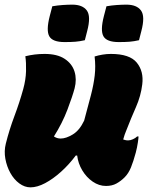

<svg xmlns="http://www.w3.org/2000/svg" viewBox="-22 -792 642 826"><path d="M87 -550Q107 -555 127.5 -557.5Q148 -560 170 -560Q224 -560 256 -539Q288 -518 298.5 -484.5Q309 -451 299 -412Q290 -378 268 -320Q246 -262 210 -205Q223 -196 239 -196Q262 -196 291 -213.5Q320 -231 340 -273Q357 -336 369 -382Q381 -428 385.5 -467.5Q390 -507 385 -549Q401 -554 419 -557Q437 -560 455 -560Q536 -560 566.5 -522.5Q597 -485 590 -429Q584 -379 563 -331.5Q542 -284 521 -230Q514 -214 508 -192Q511 -191 516.5 -189.5Q522 -188 529 -188Q539 -188 550 -193Q561 -198 568 -205H574Q574 -199 571 -178.5Q568 -158 562 -135Q552 -98 541.5 -72Q531 -46 514 -29Q498 -13 479 -2.5Q460 8 434 8Q404 8 377 -10.5Q350 -29 332 -59Q314 -89 310 -123H304Q275 -84 240.5 -53Q206 -22 172 -4Q138 14 109 14Q84 14 61 -3Q38 -20 22.5 -48Q7 -76 1 -109Q-5 -142 3 -174Q18 -234 40 -292.5Q62 -351 78 -409Q89 -449 90 -486Q91 -523 87 -550ZM203 -765Q226 -769 248.5 -770.5Q271 -772 289 -772Q333 -772 351.5 -747Q370 -722 353 -658L343 -619Q321 -614 302.5 -612.5Q284 -611 256 -611Q204 -611 190 -636Q176 -661 192 -723ZM436 -765Q459 -769 481.5 -770.5Q504 -772 522 -772Q566 -772 584.5 -747Q603 -722 586 -658L576 -619Q554 -614 535.5 -612.5Q517 -611 489 -611Q437 -611 423 -636Q409 -661 425 -723Z"/></svg>

Font: Recursive Mn Csl St XBk
Style: Italic
Weight: 1000
Italic angle: -15°
Monospace: yes
Version: Version 1.079;hotconv 1.0.112;makeotfexe 2.5.65598; ttfautoh